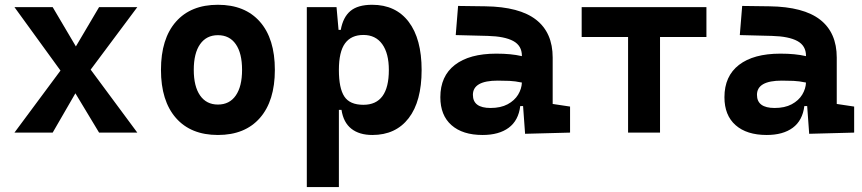

<svg xmlns="http://www.w3.org/2000/svg" viewBox="-20 -547 3556 792"><path d="M39.6 0 229.5 -255.9 39.6 -517.6H197.3L293 -355.5L388.7 -517.6H546.4L354 -259.8L546.4 0H388.7L291 -162.1L197.3 0Z M878.9 9.8Q767.1 9.8 705.6 -60.5Q644 -130.9 644 -258.8Q644 -387.2 705.6 -457.3Q767.1 -527.3 878.9 -527.3Q990.7 -527.3 1052.2 -457.3Q1113.8 -387.2 1113.8 -258.8Q1113.8 -130.9 1052.2 -60.5Q990.7 9.8 878.9 9.8ZM878.9 -115.7Q926.8 -115.7 952.6 -153.1Q978.5 -190.4 978.5 -258.8Q978.5 -327.6 952.6 -364.7Q926.8 -401.9 878.9 -401.9Q831.5 -401.9 805.4 -364.7Q779.3 -327.6 779.3 -258.8Q779.3 -190.4 805.4 -153.1Q831.5 -115.7 878.9 -115.7Z M1245.6 224.6V-517.6H1368.2L1376.5 -423.8H1385.7Q1395 -476.1 1425.5 -501.7Q1456.1 -527.3 1515.1 -527.3Q1612.3 -527.3 1665.8 -457Q1719.2 -386.7 1719.2 -258.3Q1719.2 -128.9 1665.8 -59.6Q1612.3 9.8 1516.1 9.8Q1461.9 9.8 1429.2 -16.1Q1396.5 -42 1388.7 -93.8H1377.9V224.6ZM1377.9 -258.3Q1377.9 -183.1 1400.4 -148.9Q1422.9 -114.7 1479 -114.7Q1584 -114.7 1584 -258.3Q1584 -327.1 1556.6 -365Q1529.3 -402.8 1479 -402.8Q1428.7 -402.8 1403.3 -368.2Q1377.9 -333.5 1377.9 -258.3Z M2146 4.9 2137.7 -109.4H2126Q2118.7 -49.8 2078.4 -20Q2038.1 9.8 1970.7 9.8Q1888.2 9.8 1842.3 -30.8Q1796.4 -71.3 1796.4 -146Q1796.4 -232.9 1856.4 -279.3Q1916.5 -325.7 2026.9 -325.7Q2059.1 -325.7 2084.2 -323.2Q2109.4 -320.8 2132.8 -315.4V-316.9Q2132.8 -358.4 2097.4 -377.7Q2062 -397 1992.2 -398.9L1859.9 -402.3L1869.6 -522.5L1982.4 -521Q2123 -519 2191.4 -465.6Q2259.8 -412.1 2259.8 -309.6V-118.2L2331.5 -107.4V0ZM2132.8 -206.5Q2104.5 -212.4 2081.5 -213.4Q2058.6 -214.4 2033.2 -214.4Q1930.7 -214.4 1930.7 -155.8Q1930.7 -101.6 2003.4 -101.6Q2045.4 -101.6 2074 -116.9Q2102.5 -132.3 2117.2 -156.5Q2131.8 -180.7 2132.8 -206.5Z M2570.8 0V-394.5H2379.4V-517.6H2894V-394.5H2702.6V0Z M3317.9 4.9 3309.6 -109.4H3297.9Q3290.5 -49.8 3250.2 -20Q3210 9.8 3142.6 9.8Q3060.1 9.8 3014.2 -30.8Q2968.3 -71.3 2968.3 -146Q2968.3 -232.9 3028.3 -279.3Q3088.4 -325.7 3198.7 -325.7Q3231 -325.7 3256.1 -323.2Q3281.2 -320.8 3304.7 -315.4V-316.9Q3304.7 -358.4 3269.3 -377.7Q3233.9 -397 3164.1 -398.9L3031.7 -402.3L3041.5 -522.5L3154.3 -521Q3294.9 -519 3363.3 -465.6Q3431.6 -412.1 3431.6 -309.6V-118.2L3503.4 -107.4V0ZM3304.7 -206.5Q3276.4 -212.4 3253.4 -213.4Q3230.5 -214.4 3205.1 -214.4Q3102.5 -214.4 3102.5 -155.8Q3102.5 -101.6 3175.3 -101.6Q3217.3 -101.6 3245.8 -116.9Q3274.4 -132.3 3289.1 -156.5Q3303.7 -180.7 3304.7 -206.5Z"/></svg>

Font: Cascadia Mono
Style: Bold
Weight: 700
Monospace: yes
Designer: Aaron Bell
Foundry: Saja Typeworks
Version: Version 2404.023; ttfautohint (v1.8.4)